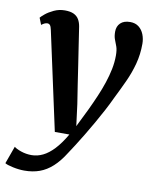

<svg xmlns="http://www.w3.org/2000/svg" viewBox="-125 -636 765 954"><g transform="rotate(10 257.5 -158.5)"><path d="M72.5 -459.5Q69 -476.5 63.8 -482.8Q58.5 -489 50.5 -489Q43.5 -489 36.2 -485.8Q29 -482.5 20.5 -476L7 -510Q11.5 -516 28 -529.8Q44.5 -543.5 70 -555.5Q95.5 -567.5 125 -567.5Q152.5 -567.5 169.5 -559.5Q186.5 -551.5 195.5 -536.5Q204.5 -521.5 208 -500.5Q215 -452.5 222.5 -404.8Q230 -357 237 -309.8Q244 -262.5 251.2 -215Q258.5 -167.5 266 -120L280 -11L325.5 -103.5Q343.5 -141.5 359.2 -178.2Q375 -215 387 -251Q399 -287 406 -321.8Q413 -356.5 413 -390Q413 -418.5 407 -435.2Q401 -452 394.8 -467.5Q388.5 -483 388.5 -507Q388.5 -534 405.5 -550.5Q422.5 -567 454.5 -567Q480.5 -567 497.8 -553.5Q515 -540 523.8 -517.8Q532.5 -495.5 532.5 -470.5Q532.5 -417 519.5 -368.5Q506.5 -320 485.2 -274Q464 -228 440.5 -181Q426 -149.5 407.5 -114.8Q389 -80 369 -45Q349 -10 329.5 22.2Q310 54.5 293 81.2Q276 108 263.5 126.5Q235.5 171.5 205.2 199Q175 226.5 140.5 239Q106 251.5 63.5 251.5Q36.5 251.5 6 245Q-24.5 238.5 -35 231.5L-3 143Q7 152 32.5 160.8Q58 169.5 85.5 169.5Q114.5 169.5 142.5 156Q170.5 142.5 198 113.2Q225.5 84 253.5 36H180Z"/></g></svg>

Font: Merriweather Light 18pt
Style: Bold Italic
Weight: 700
Italic angle: -7.8°
Version: Version 2.101